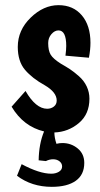

<svg xmlns="http://www.w3.org/2000/svg" viewBox="-20 -493 387 745"><path d="M234 -277Q237 -300 237 -315Q237 -375 207 -375Q192 -375 179.5 -360.5Q167 -346 167 -326Q167 -297 176.5 -281Q186 -265 216 -246Q237 -234 251.5 -224.5Q266 -215 286 -197.5Q306 -180 316.5 -157.5Q327 -135 327 -110Q327 -50 286 -15.5Q245 19 191 21Q191 41 199 65Q211 62 222 62Q256 62 281.5 83Q307 104 307 139Q307 185 274 208.5Q241 232 181 232Q103 232 46 189L64 144Q133 181 179 181Q196 181 208.5 173.5Q221 166 221 153Q221 141 211 133Q201 125 186 125Q172 125 158 132L130 129Q131 65 151 17Q71 -2 25 -79L79 -140Q119 -71 163 -71Q178 -71 189 -79.5Q200 -88 200 -103Q200 -135 154 -162Q105 -189 77 -222Q49 -255 49 -311Q49 -376 99 -424.5Q149 -473 207 -473Q264 -473 297.5 -433.5Q331 -394 331 -327Q331 -300 325 -269Z"/></svg>

Font: Boogaloo
Style: Regular
Weight: 400
Designer: John Vargas Beltran
Foundry: John Vargas Beltran
Version: Version 1.001